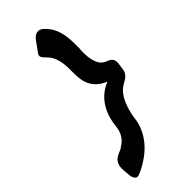

<svg xmlns="http://www.w3.org/2000/svg" viewBox="-229 -753 774 774"><g transform="rotate(-45 157.5 -366.5)"><path d="M46 -17C57 -17 88 -34 100 -42C157 -76 197 -130 204 -190C209 -228 220 -261 237 -289V-288C245 -302 258 -314 276 -324C297 -334 308 -348 310 -364L315 -400C314 -419 306 -427 290 -433C275 -439 265 -446 260 -456C250 -473 245 -495 245 -520V-532C245 -537 245 -542 246 -546V-573C246 -611 242 -653 217 -687C206 -701 192 -716 178 -716C166 -716 156 -710 146 -697L117 -657C113 -652 110 -647 110 -642V-640C110 -637 112 -631 130 -613C154 -589 159 -548 159 -519V-498C159 -456 162 -403 231 -374C157 -345 133 -275 128 -223C125 -190 110 -165 82 -149L84 -150C77 -144 65 -139 56 -136H57C34 -126 24 -110 24 -83L27 -45C29 -25 39 -17 46 -17ZM259 -458 260 -456C260 -456 260 -456 260 -456Z"/></g></svg>

Font: Bangerz
Style: Regular
Weight: 400
Designer: vernon adams
Foundry: Vernon Adams
Version: Version 2.10;December 28, 2023;FontCreator 13.0.0.2683 64-bi